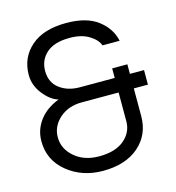

<svg xmlns="http://www.w3.org/2000/svg" viewBox="-102 -758 785 854"><g transform="rotate(-15 290.0 -331.0)"><path d="M279 -670Q373 -670 425 -630Q477 -590 489 -532H410Q401 -559 366 -580.5Q331 -602 277 -602Q206 -602 170 -570Q134 -538 134 -488Q134 -435 171.5 -406.5Q209 -378 264 -378H425V-422H495V-378H560V-311H495V-184Q495 -98 434 -45Q373 8 269 8Q173 8 105 -47.5Q37 -103 37 -190Q37 -243 69 -285.5Q101 -328 159 -350Q122 -361 90.5 -401.5Q59 -442 59 -489Q59 -569 116.5 -619.5Q174 -670 279 -670ZM425 -311H255Q193 -311 152.5 -275Q112 -239 112 -188Q112 -135 156 -97Q200 -59 269 -59Q344 -59 384.5 -93.5Q425 -128 425 -178Z"/></g></svg>

Font: Questrial
Style: Regular
Weight: 400
Designer: Joe Prince
Foundry: Joe Prince
Version: Version 1.002